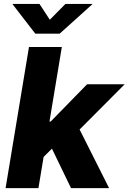

<svg xmlns="http://www.w3.org/2000/svg" viewBox="-20 -970 663 990"><path d="M185.1 -141.1 218.3 -343.3H241.2L429.2 -535.6H623L349.1 -260.7H305.2ZM8.8 0 129.4 -727.5H298.8L178.2 0ZM346.2 0 238.3 -223.1 370.1 -342.8 542.5 0ZM183.6 -949.7 236.8 -868.2 317.4 -949.7H455.6L455.1 -947.3L287.6 -796.4H162.1L45.4 -947.3L45.9 -949.7Z"/></svg>

Font: Inter 20pt ExtraBold
Style: Italic
Weight: 800
Italic angle: -9.3988°
Version: Version 4.001;git-66647c0bb